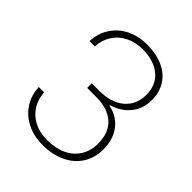

<svg xmlns="http://www.w3.org/2000/svg" viewBox="-207 -849 977 977"><g transform="rotate(45 281.5 -361.0)"><path d="M44 -187H82Q87 -114 136.5 -70Q186 -26 266 -26Q325 -26 369 -47Q413 -68 437 -106.5Q461 -145 461 -196Q461 -276 414.5 -317Q368 -358 287 -358H221V-391H272Q361 -391 410 -433Q459 -475 459 -546Q459 -617 411 -657Q363 -697 282 -697Q230 -697 189.5 -676.5Q149 -656 125.5 -619.5Q102 -583 99 -535H61Q63 -592 92 -636.5Q121 -681 170 -705.5Q219 -730 282 -730Q348 -730 397 -707.5Q446 -685 472 -643.5Q498 -602 498 -547Q498 -484 461.5 -439.5Q425 -395 365 -378V-374Q429 -361 465 -313.5Q501 -266 501 -195Q501 -135 472 -89Q443 -43 389.5 -17.5Q336 8 266 8Q203 8 153.5 -16.5Q104 -41 75 -85.5Q46 -130 44 -187Z"/></g></svg>

Font: Mona Sans VF XLt
Style: Regular
Weight: 200
Designer: Deni Anggara
Foundry: GitHub
Version: Version 2.000;Glyphs 3.2.3 (3260)